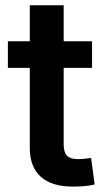

<svg xmlns="http://www.w3.org/2000/svg" viewBox="-20 -689 392 714"><path d="M322.3 -535.6V-436.5H9.3V-535.6ZM90.8 -669.4H216.8V-151.9Q216.8 -123 229 -110.1Q241.2 -97.2 270.5 -97.2Q280.3 -97.2 294.9 -98.6Q309.6 -100.1 318.8 -101.6L332 -2.9Q314 1.5 292.5 3.2Q271 4.9 250.5 4.9Q172.4 4.9 131.6 -31.7Q90.8 -68.4 90.8 -138.7Z"/></svg>

Font: Inter 20pt SemiBold
Style: Regular
Weight: 600
Version: Version 4.001;git-66647c0bb